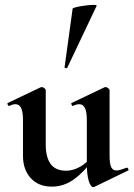

<svg xmlns="http://www.w3.org/2000/svg" viewBox="-20 -751 546 785"><path d="M192 12Q137 12 105.5 -23Q74 -58 74 -113V-260Q74 -293 66.5 -309Q59 -325 43 -325Q32 -325 18 -318Q14 -317 11.5 -323Q9 -329 12 -330L146 -394Q149 -395 151 -395Q156 -395 161.5 -390.5Q167 -386 167 -382V-161Q167 -107 187.5 -80Q208 -53 250 -53Q279 -53 308 -69.5Q337 -86 354 -111L360 -99Q326 -50 284 -19Q242 12 192 12ZM428 -382V-116Q428 -82 434.5 -68Q441 -54 456 -54Q463 -54 473.5 -57Q484 -60 497 -65Q501 -67 504 -61.5Q507 -56 504 -54L366 13Q364 14 361 14Q351 14 343 -11Q335 -36 335 -82V-260Q335 -293 327.5 -309Q320 -325 304 -325Q293 -325 278 -318Q275 -317 272.5 -323Q270 -329 273 -330L407 -394Q409 -395 412 -395Q417 -395 422.5 -390.5Q428 -386 428 -382ZM255 -474Q254 -471 248.5 -472.5Q243 -474 244 -476L277 -716Q279 -719 294.5 -722.5Q310 -726 329.5 -728.5Q349 -731 363 -731Q377 -731 375 -727Z"/></svg>

Font: Cormorant Light
Style: Bold
Weight: 700
Version: Version 4.000